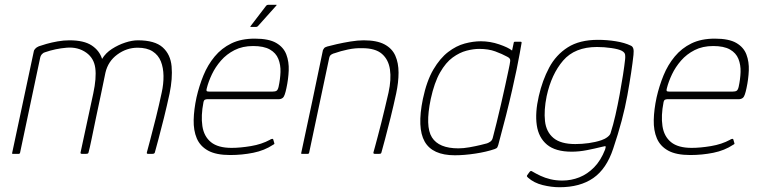

<svg xmlns="http://www.w3.org/2000/svg" viewBox="-20 -645 3181 805"><path d="M557 -445Q511 -445 472 -416.5Q433 -388 422 -340L404 -253Q393 -202 382.5 -151.5Q372 -101 364 -62Q356 -23 351 -5Q350 -2 347.5 -1Q345 0 340 0H323Q316 0 318 -7L371 -253Q385 -318 379.5 -359.5Q374 -401 342 -424Q307 -449 259.5 -445Q212 -441 169 -426Q163 -425 156.5 -418.5Q150 -412 148 -401L64 -4Q63 -2 62 -1Q61 0 59 0H34Q32 0 31 -1Q30 -2 31 -4L122 -431Q122 -434 127.5 -440.5Q133 -447 143 -451Q154 -455 175 -461Q196 -467 221.5 -471.5Q247 -476 271 -476Q332 -476 364.5 -454.5Q397 -433 408 -398Q423 -423 449.5 -440Q476 -457 505 -466.5Q534 -476 558 -476Q629 -476 662 -446.5Q695 -417 699.5 -366.5Q704 -316 691 -253Q680 -202 667.5 -151.5Q655 -101 644.5 -62Q634 -23 629 -5Q627 0 619 0H601Q597 0 596 -1.5Q595 -3 596 -7Q599 -18 609.5 -57.5Q620 -97 633.5 -151Q647 -205 658 -257Q666 -293 665.5 -327Q665 -361 654.5 -387.5Q644 -414 620 -429.5Q596 -445 557 -445Z M804 -237Q815 -285 833 -329Q851 -373 880 -408Q909 -443 950 -463Q991 -483 1048 -483Q1107 -483 1138 -465Q1169 -447 1180.5 -416.5Q1192 -386 1190.5 -349.5Q1189 -313 1181 -276Q1174 -242 1166.5 -235.5Q1159 -229 1148 -229H847Q846 -229 840.5 -227.5Q835 -226 833 -216Q822 -160 828.5 -116.5Q835 -73 864.5 -49Q894 -25 951 -25Q987 -25 1032 -32.5Q1077 -40 1112 -59Q1114 -61 1119.5 -62.5Q1125 -64 1126 -59L1130 -45Q1131 -43 1130 -41.5Q1129 -40 1125 -38Q1089 -14 1042 -4.5Q995 5 945 5Q886 5 852.5 -13.5Q819 -32 805 -65Q791 -98 792 -142Q793 -186 804 -237ZM1148 -281Q1155 -313 1156 -343Q1157 -373 1147 -398Q1137 -423 1111.5 -437.5Q1086 -452 1041 -452Q997 -452 963.5 -435Q930 -418 906.5 -391Q883 -364 868.5 -333.5Q854 -303 847 -275Q845 -268 846 -264.5Q847 -261 856 -261Q923 -261 989.5 -261Q1056 -261 1123 -261Q1134 -261 1139.5 -264.5Q1145 -268 1148 -281ZM1032 -532Q1029 -532 1029.5 -533.5Q1030 -535 1031 -536L1096 -621Q1099 -625 1105 -625H1138Q1140 -625 1140 -624Q1140 -623 1138 -621L1061 -535Q1059 -534 1057.5 -533Q1056 -532 1054 -532Z M1246 0Q1244 0 1243 -1Q1242 -2 1243 -4Q1266 -112 1289 -219.5Q1312 -327 1334 -435Q1336 -439 1339 -443Q1342 -447 1352 -450Q1366 -454 1392.5 -460Q1419 -466 1449.5 -471Q1480 -476 1505 -476Q1560 -476 1592 -459Q1624 -442 1637.5 -411.5Q1651 -381 1651 -340.5Q1651 -300 1641 -253Q1630 -202 1617.5 -151.5Q1605 -101 1594.5 -62Q1584 -23 1579 -5Q1578 -2 1576 -1Q1574 0 1569 0H1551Q1544 0 1546 -7Q1548 -13 1552.5 -30.5Q1557 -48 1564 -73.5Q1571 -99 1578.5 -129.5Q1586 -160 1594 -193Q1602 -226 1609 -257Q1621 -312 1615 -353.5Q1609 -395 1581.5 -419Q1554 -443 1499 -443Q1470 -444 1439 -437.5Q1408 -431 1383 -422Q1377 -421 1369.5 -416.5Q1362 -412 1360 -401Q1339 -302 1318 -202.5Q1297 -103 1276 -4Q1275 -2 1274 -1Q1273 0 1271 0Z M1887 6Q1793 6 1760.5 -51.5Q1728 -109 1753 -230Q1769 -306 1797 -353.5Q1825 -401 1859 -427Q1893 -453 1928.5 -462.5Q1964 -472 1996 -472Q2035 -472 2073 -459Q2111 -446 2127 -433L2134 -466Q2134 -468 2135.5 -469Q2137 -470 2138 -470H2163Q2167 -470 2167 -466Q2164 -449 2159 -420.5Q2154 -392 2146 -353.5Q2138 -315 2127 -266.5Q2116 -218 2101.5 -160.5Q2087 -103 2069 -37Q2068 -33 2065.5 -28Q2063 -23 2054 -20Q2019 -8 1972.5 -1Q1926 6 1887 6ZM1902 -23Q1923 -23 1948.5 -27.5Q1974 -32 1994.5 -37Q2015 -42 2022 -44Q2028 -46 2035.5 -51Q2043 -56 2046 -67Q2053 -93 2062 -130Q2071 -167 2080.5 -207.5Q2090 -248 2098 -285.5Q2106 -323 2112 -350.5Q2118 -378 2119 -388Q2120 -394 2117.5 -398.5Q2115 -403 2107 -407Q2085 -419 2056.5 -429.5Q2028 -440 1989 -440Q1965 -440 1936 -432.5Q1907 -425 1878 -404Q1849 -383 1825 -341Q1801 -299 1786 -230Q1762 -115 1791 -69Q1820 -23 1902 -23Z M2239 -242Q2254 -308 2282.5 -361.5Q2311 -415 2360.5 -446.5Q2410 -478 2487 -478Q2525 -478 2562 -472Q2599 -466 2624 -454Q2632 -451 2635 -442Q2638 -433 2636 -415Q2629 -349 2610.5 -246Q2592 -143 2551 -22Q2523 63 2467.5 101.5Q2412 140 2326 140Q2292 140 2255.5 131Q2219 122 2194 100Q2189 95 2189 93.5Q2189 92 2190 90Q2192 87 2194 84.5Q2196 82 2198 79Q2200 76 2202 74Q2204 72 2206.5 72Q2209 72 2210 73Q2227 83 2246 92Q2265 101 2288 106.5Q2311 112 2338 112Q2375 112 2409 98.5Q2443 85 2471 56.5Q2499 28 2517 -18Q2517 -20 2518 -22Q2519 -24 2519 -26Q2521 -33 2515.5 -32Q2510 -31 2502 -29Q2474 -22 2441 -15.5Q2408 -9 2377 -9Q2309 -9 2273.5 -38.5Q2238 -68 2230.5 -120.5Q2223 -173 2239 -242ZM2272 -242Q2260 -183 2265 -137.5Q2270 -92 2300.5 -66.5Q2331 -41 2392 -41Q2420 -41 2448.5 -45Q2477 -49 2501 -57Q2516 -62 2527 -70.5Q2538 -79 2540 -87Q2551 -121 2560.5 -163Q2570 -205 2578 -248.5Q2586 -292 2592 -330.5Q2598 -369 2601 -397Q2602 -405 2601 -415Q2600 -425 2587 -432Q2574 -439 2543.5 -443.5Q2513 -448 2483 -448Q2390 -448 2341 -391Q2292 -334 2272 -242Z M2733 -237Q2744 -285 2762 -329Q2780 -373 2809 -408Q2838 -443 2879 -463Q2920 -483 2977 -483Q3036 -483 3067 -465Q3098 -447 3109.5 -416.5Q3121 -386 3119.5 -349.5Q3118 -313 3110 -276Q3103 -242 3095.5 -235.5Q3088 -229 3077 -229H2776Q2775 -229 2769.5 -227.5Q2764 -226 2762 -216Q2751 -160 2757.5 -116.5Q2764 -73 2793.5 -49Q2823 -25 2880 -25Q2916 -25 2961 -32.5Q3006 -40 3041 -59Q3043 -61 3048.5 -62.5Q3054 -64 3055 -59L3059 -45Q3060 -43 3059 -41.5Q3058 -40 3054 -38Q3018 -14 2971 -4.5Q2924 5 2874 5Q2815 5 2781.5 -13.5Q2748 -32 2734 -65Q2720 -98 2721 -142Q2722 -186 2733 -237ZM3077 -281Q3084 -313 3085 -343Q3086 -373 3076 -398Q3066 -423 3040.5 -437.5Q3015 -452 2970 -452Q2926 -452 2892.5 -435Q2859 -418 2835.5 -391Q2812 -364 2797.5 -333.5Q2783 -303 2776 -275Q2774 -268 2775 -264.5Q2776 -261 2785 -261Q2852 -261 2918.5 -261Q2985 -261 3052 -261Q3063 -261 3068.5 -264.5Q3074 -268 3077 -281Z"/></svg>

Font: Glory Thin
Style: Italic
Weight: 100
Italic angle: -12°
Designer: Robert Leuschke
Foundry: Robert Leuschke
Version: Version 1.011